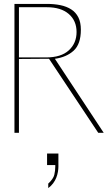

<svg xmlns="http://www.w3.org/2000/svg" viewBox="-20 -680 561 983"><path d="M54 0V-660H220Q258 -660 289.5 -653.5Q321 -647 344.5 -632Q368 -617 381 -591.5Q394 -566 394 -528Q394 -454 357 -420.5Q320 -387 261 -379L511 0H483L231 -379Q226 -379 221.5 -379Q217 -379 211 -379L77 -378V0ZM77 -386H216Q293 -386 332.5 -422.5Q372 -459 372 -516Q372 -574 332 -608.5Q292 -643 220 -643H77ZM227 283V260Q253 236 258 215Q263 194 263 173V165H221V106H279V173Q279 185 276.5 200Q274 215 268 230Q262 245 252 258.5Q242 272 227 283Z"/></svg>

Font: Panamera Thin
Style: Regular
Weight: 100
Designer: Bastien Sozeau
Foundry: NBR — Bastien Sozeau
Version: Version 3.003;gftools[0.9.33]